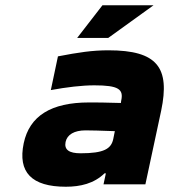

<svg xmlns="http://www.w3.org/2000/svg" viewBox="-20 -700 642 729"><path d="M392 -509C330 -509 278 -501 200 -486L173 -358C233 -369 291 -376 338 -376C431 -376 450 -361 440 -317L439 -309C382 -311 340 -311 318 -311C174 -311 92 -260 70 -156C47 -46 100 9 230 9C285 9 337 -3 377 -42H382L373 0H532L592 -280C626 -443 578 -509 392 -509ZM229 -161C235 -189 262 -205 305 -205C324 -205 364 -204 416 -202L410 -172C402 -135 375 -118 286 -118C243 -118 223 -131 229 -161ZM273 -556H391L563 -680H369Z"/></svg>

Font: LT Wave Text Black Italic
Style: Regular
Weight: 900
Designer: Daniel Lyons
Version: Version 2.5 (Glyphs App)